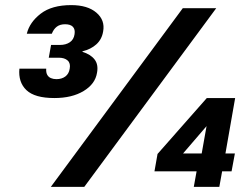

<svg xmlns="http://www.w3.org/2000/svg" viewBox="-20 -732 983 752"><path d="M193 -348Q116 -348 83.5 -379Q51 -410 56 -463H161Q160 -448 165 -439Q170 -430 179.5 -426Q189 -422 201 -422Q222 -422 236 -432.5Q250 -443 253 -463Q257 -484 245 -495Q233 -506 210 -506H171L180 -556H215Q238 -556 253.5 -566.5Q269 -577 272 -598Q275 -617 265.5 -627Q256 -637 235 -637Q215 -637 202.5 -627.5Q190 -618 183 -600H85Q96 -645 139.5 -678.5Q183 -712 259 -712Q323 -712 357.5 -682.5Q392 -653 384 -609Q379 -578 357.5 -558.5Q336 -539 303 -531V-529Q335 -519 350.5 -499Q366 -479 360 -447Q353 -403 307.5 -375.5Q262 -348 193 -348ZM179 0 696 -700H827L310 0ZM739 0 750 -61H585L597 -129L790 -348H901L863 -131H900L887 -61H850L839 0ZM697 -131H770L789 -238Z"/></svg>

Font: DM Sans 12pt
Style: Bold Italic
Weight: 700
Italic angle: -10°
Version: Version 4.004;gftools[0.9.30]